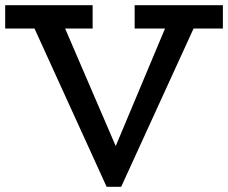

<svg xmlns="http://www.w3.org/2000/svg" viewBox="-20 -706 879 740"><path d="M337 -686V-596H231L426 -143L616 -596H499V-686H839V-596H726L447 14H391L113 -596H0V-686Z"/></svg>

Font: BioRhyme ExtraBold Medium
Style: Regular
Weight: 500
Version: Version 1.600;gftools[0.9.33]